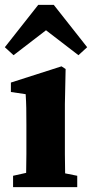

<svg xmlns="http://www.w3.org/2000/svg" viewBox="-24 -773 380 793"><path d="M30 0V-47L84 -59Q85 -95 85 -137Q85 -179 85 -210V-258Q85 -299 84.5 -326.5Q84 -354 82 -384L21 -393V-432L230 -499L247 -488L244 -343V-210Q244 -179 244 -136.5Q244 -94 245 -57L295 -47V0ZM300 -545 166 -648 32 -545 -4 -578 134 -753H198L336 -578Z"/></svg>

Font: Source Serif Pro
Style: Bold
Weight: 700
Designer: Frank Grießhammer
Foundry: Adobe Systems Incorporated
Version: Version 3.001;hotconv 1.0.111;makeotfexe 2.5.65597